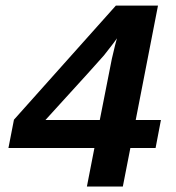

<svg xmlns="http://www.w3.org/2000/svg" viewBox="-20 -679 640 699"><path d="M454.6 -140.1 427.2 0H296.4L323.7 -140.1H10.7L30.8 -243.2L401.9 -658.7H555.2L474.1 -242.2H565.9L546.4 -140.1ZM405.8 -539.6Q401.9 -533.2 385.5 -512Q369.1 -490.7 358.4 -477.3Q347.7 -463.9 145.5 -242.2H343.3L387.2 -464.8Q401.9 -528.3 405.8 -539.6Z"/></svg>

Font: Liberation Mono
Style: Bold Italic
Weight: 700
Italic angle: -12°
Monospace: yes
Designer: Steve Matteson
Foundry: Ascender Corporation
Version: Version 2.1.5